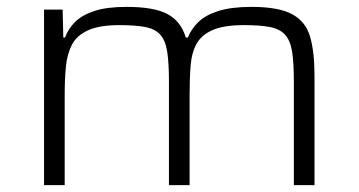

<svg xmlns="http://www.w3.org/2000/svg" viewBox="-20 -538 1044 558"><path d="M108 0V-510H162L164 -429H169Q178 -454 198 -474Q218 -494 254 -506Q290 -518 348 -518Q428 -518 467 -497Q506 -476 520 -429H526Q536 -454 556.5 -474Q577 -494 614.5 -506Q652 -518 711 -518Q789 -518 828.5 -497Q868 -476 881 -432Q894 -388 894 -318V0H834V-301Q834 -355 829 -387.5Q824 -420 808.5 -437Q793 -454 764.5 -459.5Q736 -465 689 -465Q631 -465 598.5 -451Q566 -437 551.5 -411Q537 -385 534 -347.5Q531 -310 531 -263V0H471V-301Q471 -355 466 -387.5Q461 -420 446 -437Q431 -454 402 -459.5Q373 -465 327 -465Q269 -465 236 -450Q203 -435 189 -408Q175 -381 171.5 -344Q168 -307 168 -263V0Z"/></svg>

Font: Saira Expanded Light
Style: Regular
Weight: 300
Width: 7
Designer: Hector Gatti with collaboration of the Omnibus-Type team
Foundry: Omnibus-Type
Version: Version 1.101